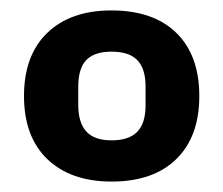

<svg xmlns="http://www.w3.org/2000/svg" viewBox="-20 -719 428 368"><path d="M194 -371Q115.5 -371 70.7 -414Q26 -457 26 -535Q26 -613 70.6 -656Q115.2 -699 193.5 -699Q274 -699 318 -656Q362 -613 362 -535Q362 -457 317.8 -414Q273.7 -371 194 -371ZM193.6 -450Q227 -450 243 -466.3Q259 -482.6 259 -517V-553Q259 -587.4 243.2 -603.7Q227.4 -620 193.9 -620Q161 -620 145.5 -604Q130 -588 130 -553V-518Q130 -484 145.4 -467Q160.9 -450 193.6 -450Z"/></svg>

Font: Mozilla Headline ExtraLight
Style: Regular
Weight: 200
Designer: Studio DRAMA
Foundry: Studio DRAMA
Version: Version 1.000